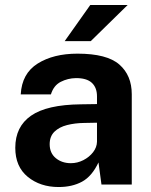

<svg xmlns="http://www.w3.org/2000/svg" viewBox="-20 -743 606 773"><path d="M216 10Q142 10 91.8 -31Q41.5 -72 41.5 -148Q41.5 -233 105 -277.2Q168.5 -321.5 305.5 -323L370.5 -324V-355Q370.5 -390.5 349.5 -409.8Q328.5 -429 285 -428.5Q253 -428 224.5 -413.5Q196 -399 185 -363H63.5Q68 -447 131.5 -487Q195 -527 292 -527Q410.5 -527 460.5 -483.2Q510.5 -439.5 510.5 -363.5V0H388.5L376.5 -89Q350 -33 310.2 -11.5Q270.5 10 216 10ZM265.5 -86Q291.5 -86 315.5 -98.2Q339.5 -110.5 354.8 -130.2Q370 -150 370.5 -172.5V-249L318 -248Q281.5 -247.5 250 -239.5Q218.5 -231.5 199.2 -212.8Q180 -194 180 -162.5Q180 -126.5 204.8 -106.2Q229.5 -86 265.5 -86ZM343.5 -723H494L345.5 -577.5H240.5Z"/></svg>

Font: Public Sans
Style: Bold
Weight: 700
Designer: The Public Sans project authors (U.S. Web Design System). Libre Franklin designed by Pablo Impallari and Rodrigo Fuenzal
Version: Version 1.008; ttfautohint (v1.8.1) -l 8 -r 50 -G 200 -x 14 